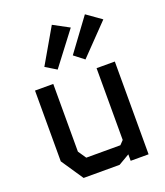

<svg xmlns="http://www.w3.org/2000/svg" viewBox="-153 -956 907 1058"><g transform="rotate(-20 300.0 -426.5)"><path d="M427 -544V-123L405 -100H205L173 -147V-544H66V-129L153 0H364L429 -38V0H534V-544ZM223 -610 370 -803 277 -853 159 -649ZM386 -610 554 -784 468 -845 328 -655Z"/></g></svg>

Font: Kode Mono SemiBold
Style: Regular
Weight: 600
Monospace: yes
Designer: Isa Ozler
Foundry: Kadena LLC
Version: Version 1.206;gftools[0.9.28]